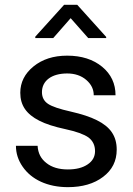

<svg xmlns="http://www.w3.org/2000/svg" viewBox="-20 -770 556 800"><path d="M301.8 -750H247.1L127 -617.2V-611.3H201.7L274.4 -694.3L347.7 -611.3H422.4V-616.2ZM376 -140.1C376 -117.2 365.7 -98.6 345.2 -85C324.2 -70.8 296.9 -64 262.7 -64C225.6 -64 195.8 -72.8 173.3 -90.8C150.4 -108.4 138.2 -132.3 136.7 -162.6H46.4C46.4 -131.3 55.7 -102.5 74.2 -75.7C110.8 -22 178.2 9.8 262.7 9.8C322.8 9.8 372.1 -4.4 409.7 -33.2C447.3 -61.5 466.3 -99.1 466.3 -146.5C466.3 -203.1 439.9 -241.2 383.8 -269C356 -283.2 319.3 -294.9 274.4 -305.2C229 -315.4 197.8 -325.7 180.7 -336.9C163.6 -348.1 154.8 -364.3 154.8 -386.2C154.8 -432.6 193.8 -463.9 259.8 -463.9C291.5 -463.9 318.4 -455.1 339.4 -437C360.4 -418.9 370.6 -397.9 370.6 -373H461.4C461.4 -421.4 442.9 -460.9 405.8 -491.7C368.2 -522.5 319.8 -538.1 259.8 -538.1C202.6 -538.1 156.2 -522.9 119.6 -493.2C83 -463.4 64.5 -426.8 64.5 -383.3C64.5 -331.1 89.8 -294.4 143.6 -267.1C170.4 -253.4 206.5 -241.7 252.4 -231.9C297.9 -222.2 330.1 -210.4 348.6 -197.3C366.7 -183.6 376 -164.6 376 -140.1Z"/></svg>

Font: Roboto
Style: Regular
Weight: 400
Designer: Google
Version: Version 2.137; 2017